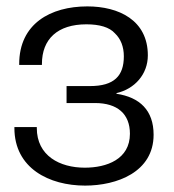

<svg xmlns="http://www.w3.org/2000/svg" viewBox="-20 -565 544 600"><path d="M246 15C345 15 460 -27 460 -144C460 -220 417 -261 344 -272V-274C401 -287 442 -333 442 -392C442 -502 351 -545 253 -545C138 -545 40 -491 40 -365V-362H111V-365C111 -443 160 -489 250 -489C291 -489 322 -480 339 -461C358 -443 367 -418 367 -389C367 -328 337 -296 261 -296H188V-243H277C347 -243 386 -209 386 -147C386 -67 313 -41 245 -41C167 -41 95 -78 95 -165V-168H25V-165C25 -39 134 15 246 15Z"/></svg>

Font: Cheyenne Sans Light
Style: Regular
Weight: 300
Designer: The Public Sans project authors (U.S. Web Design System), Libre Franklin designed by Pablo Impallari and Rodrigo Fuenzal
Foundry: The Cheyenne Sans Project Authors
Version: Version 2.007